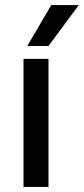

<svg xmlns="http://www.w3.org/2000/svg" viewBox="-20 -740 332 760"><path d="M172 -558H88L183 -720H292ZM172 0H73V-507H172Z"/></svg>

Font: Hind Guntur Medium
Style: Regular
Weight: 500
Designer: Manushi Parikh, Hitesh Malaviya
Foundry: Indian Type Foundry
Version: Version 1.000;PS 1.0;hotconv 1.0.86;makeotf.lib2.5.63406; tt